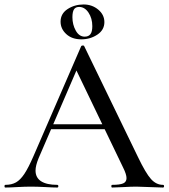

<svg xmlns="http://www.w3.org/2000/svg" viewBox="-25 -839 754 859"><path d="M199 -283H471L478 -261H187ZM704 0Q685 0 645 -2Q603 -4 585 -4Q562 -4 528 -2Q494 0 477 0Q473 0 473 -6Q473 -12 477 -12Q511 -12 526 -18.5Q541 -25 541 -42Q541 -59 526 -89L311 -536L343 -584L148 -132Q134 -98 134 -76Q134 -44 159 -28Q184 -12 231 -12Q236 -12 236 -6Q236 0 231 0Q213 0 179 -2Q141 -4 113 -4Q87 -4 51 -2Q19 0 -1 0Q-5 0 -5 -6Q-5 -12 -1 -12Q27 -12 46.5 -23Q66 -34 84 -61Q102 -88 125 -141L338 -632Q339 -635 345 -635.5Q351 -636 352 -632L592 -137Q627 -64 650.5 -38Q674 -12 704 -12Q709 -12 709 -6Q709 0 704 0ZM246 -742Q246 -778 277.5 -798.5Q309 -819 349 -819Q387 -819 414.5 -796Q442 -773 442 -740Q442 -705 410.5 -684Q379 -663 339 -663Q297 -663 271.5 -686.5Q246 -710 246 -742ZM388 -722Q388 -757 371 -782.5Q354 -808 329 -808Q313 -808 306 -797Q299 -786 299 -762Q299 -729 314 -702Q329 -675 354 -675Q371 -675 379.5 -686Q388 -697 388 -722Z"/></svg>

Font: Cormorant Garamond Medium
Style: Regular
Weight: 500
Designer: Christian Thalmann (Catharsis Fonts)
Foundry: Catharsis Fonts
Version: Version 4.000